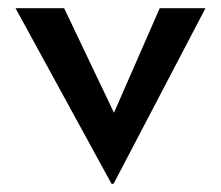

<svg xmlns="http://www.w3.org/2000/svg" viewBox="-20 -438 540 470"><path d="M253 12H258L483 -418H371L259 -162L137 -418H18Z"/></svg>

Font: Reem Kufi
Style: Regular
Weight: 400
Designer: Khaled Hosny
Version: Version 0.007